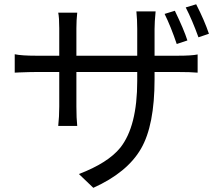

<svg xmlns="http://www.w3.org/2000/svg" viewBox="-20 -813 1040 897"><path d="M855.5 -624 805.7 -607.4Q778.3 -688.5 749 -748L796.9 -762.7Q839.8 -673.8 855.5 -624ZM702.1 -552.7H810.5Q876 -552.7 903.3 -558.6V-473.6Q870.1 -476.6 811.5 -476.6H702.1V-442.4Q702.1 -227.5 638.7 -118.2Q574.2 -6.8 416 64.5L348.6 0Q484.4 -51.8 542 -123Q621.1 -222.7 621.1 -434.6V-476.6H336.9V-315.4Q336.9 -260.7 340.8 -224.6H252Q256.8 -268.6 256.8 -315.4V-476.6H149.4Q120.1 -476.6 69.3 -474.6Q52.7 -473.6 48.8 -473.6V-559.6Q80.1 -552.7 149.4 -552.7H256.8V-680.7Q256.8 -731.4 252 -753.9H340.8Q336.9 -717.8 336.9 -681.6V-552.7H621.1V-677.7Q621.1 -720.7 617.2 -759.8H707Q702.1 -710 702.1 -677.7ZM847.7 -778.3 896.5 -793Q935.5 -716.8 956.1 -655.3L907.2 -638.7Q877.9 -719.7 847.7 -778.3Z"/></svg>

Font: Taipei Sans TC Beta
Style: Regular
Weight: 400
Designer: JT Foundry
Foundry: JT Foundry
Version: Version 1.000